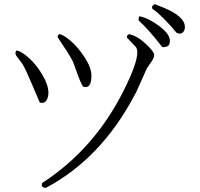

<svg xmlns="http://www.w3.org/2000/svg" viewBox="-20 -814 960 920"><path d="M866 -684Q866 -671 859 -662Q852 -653 841 -653Q834 -653 826 -657Q758 -739 710 -772Q704 -786 722 -794L760 -779Q866 -736 866 -684ZM648 -736Q691 -728 742.5 -689.5Q794 -651 794 -619Q794 -602 786.5 -595Q779 -588 758 -588Q686 -680 644 -716Q644 -733 648 -736ZM264 -650Q281 -650 318 -618.5Q355 -587 386.5 -538Q418 -489 418 -451Q418 -397 391 -397Q385 -397 378 -399Q367 -415 349 -465.5Q331 -516 328 -522Q310 -556 256 -636Q259 -650 264 -650ZM600 -650Q639 -641 679 -603.5Q719 -566 719 -550Q719 -537 702 -513Q685 -489 684 -487Q632 -372 632 -371L622 -353Q462 -53 200 86Q183 86 180 75L182 63Q433 -100 573 -381Q638 -510 638 -563Q638 -577 632 -588L588 -634Q588 -649 600 -650ZM60 -572Q84 -568 120 -535Q156 -502 184 -454Q212 -406 212 -369Q212 -350 204 -335.5Q196 -321 182 -321Q173 -321 170 -324Q165 -334 135 -406Q105 -478 88 -507L58 -547Q54 -554 54 -559Q54 -567 60 -572Z"/></svg>

Font: cwTeXMing
Style: Medium
Weight: 500
Version: Version 1.17